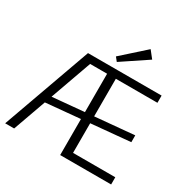

<svg xmlns="http://www.w3.org/2000/svg" viewBox="-202 -1127 1300 1315"><g transform="rotate(30 448.5 -469.0)"><path d="M260 -700H330L80 0H9ZM165 -314 822 -374V-320L165 -259ZM444 -700H842V-643H498L513 -685V-15L498 -57H847V0H444ZM498 -700V-643H306L307 -700ZM663 -881 461 -746 437 -776 618 -938Z"/></g></svg>

Font: Pathway Extreme 28pt Light
Style: Regular
Weight: 300
Designer: Eduardo Rodriguez Tunni
Foundry: Eduardo Rodriguez Tunni
Version: Version 1.001;gftools[0.9.26]